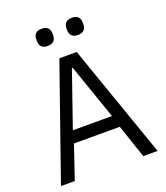

<svg xmlns="http://www.w3.org/2000/svg" viewBox="-159 -1002 959 1111"><g transform="rotate(-20 320.5 -447.0)"><path d="M530 0 460 -206H178L108 0H23L267 -698H374L618 0ZM321 -620H316L198 -280H439ZM229 -788Q203 -788 191 -801Q179 -814 179 -835V-847Q179 -868 191 -881Q203 -894 229 -894Q255 -894 267 -881Q279 -868 279 -847V-835Q279 -814 267 -801Q255 -788 229 -788ZM415 -788Q389 -788 377 -801Q365 -814 365 -835V-847Q365 -868 377 -881Q389 -894 415 -894Q441 -894 453 -881Q465 -868 465 -847V-835Q465 -814 453 -801Q441 -788 415 -788Z"/></g></svg>

Font: IBM Plex Sans
Style: Regular
Weight: 400
Designer: Mike Abbink, Paul van der Laan, Pieter van Rosmalen
Foundry: Bold Monday
Version: Version 3.005